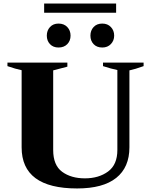

<svg xmlns="http://www.w3.org/2000/svg" viewBox="-20 -1053 852 1083"><path d="M229 -1033H635V-981H229ZM244 -852Q244 -881 262 -900.5Q280 -920 310 -920Q341 -920 359.5 -900.5Q378 -881 378 -852Q378 -823 359.5 -804Q341 -785 310 -785Q280 -785 262 -804Q244 -823 244 -852ZM490 -852Q490 -881 508 -900.5Q526 -920 557 -920Q587 -920 605.5 -900.5Q624 -881 624 -852Q624 -824 605.5 -804.5Q587 -785 557 -785Q526 -785 508 -804Q490 -823 490 -852ZM102 -222V-657Q68 -664 22 -680V-700H360V-677Q336 -670 280 -656V-207Q280 -121 330.5 -84Q381 -47 459 -47Q537 -47 589.5 -85.5Q642 -124 642 -207V-658Q607 -665 561 -680V-700H790V-680Q740 -662 710 -656V-222Q710 -109 635.5 -49.5Q561 10 415 10Q102 10 102 -222Z"/></svg>

Font: Trirong ExtraBold
Style: Regular
Weight: 800
Designer: Katatrad Team
Foundry: CadsonDemak
Version: Version 1.001